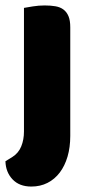

<svg xmlns="http://www.w3.org/2000/svg" viewBox="-27 -508 334 705"><path d="M19 68Q41 54 51 29.5Q61 5 61 -25V-479Q72 -481 93.5 -484.5Q115 -488 137 -488Q159 -488 176.5 -485Q194 -482 206 -473Q218 -464 224.5 -448.5Q231 -433 231 -408V-9Q231 33 221 67Q211 101 192.5 125.5Q174 150 147.5 163.5Q121 177 88 177Q44 177 19 150.5Q-6 124 -7 84Z"/></svg>

Font: Baloo Cyrillic
Style: Regular
Weight: 400
Designer: Ek Type, Denis Ignatov
Foundry: Ek Type
Version: Version 1.50 July 26, 2019